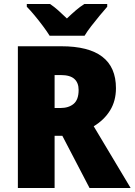

<svg xmlns="http://www.w3.org/2000/svg" viewBox="-20 -947 678 967"><path d="M289 -714Q564 -714 564 -503Q564 -439 534.5 -391Q505 -343 452 -311L638 0H431L294 -263H255V0H70V-714ZM286 -569H255V-403H284Q326 -403 351 -424Q376 -445 376 -494Q376 -530 354.5 -549.5Q333 -569 286 -569ZM230 -767Q217 -788 196.5 -815.5Q176 -843 154 -869.5Q132 -896 115 -913V-927H232Q254 -912 273.5 -894.5Q293 -877 317 -854Q341 -877 362 -895Q383 -913 405 -927H520V-913Q504 -895 482.5 -869Q461 -843 440 -816Q419 -789 406 -767Z"/></svg>

Font: Noto Sans Myanmar SemiCondensed Black
Style: Regular
Weight: 900
Width: 4
Designer: Monotype Design Team
Foundry: Monotype Imaging Inc.
Version: Version 2.107; ttfautohint (v1.8.4.7-5d5b)